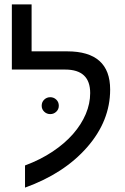

<svg xmlns="http://www.w3.org/2000/svg" viewBox="-20 -833 570 875"><path d="M94 -79Q164 -105 219.5 -142Q275 -179 313 -222.5Q351 -266 371 -313.5Q391 -361 391 -409Q391 -516 277 -516H34V-813H124V-599H286Q482 -599 482 -425Q482 -282 377 -162Q272 -42 94 22ZM170 -351Q170 -368 181.5 -379Q193 -390 209 -390Q225 -390 236.5 -379Q248 -368 248 -351Q248 -335 236.5 -324Q225 -313 209 -313Q193 -313 181.5 -324Q170 -335 170 -351Z"/></svg>

Font: Libra Sans
Style: Regular
Weight: 400
Foundry: Context Ltd
Version: Version 1.000; ttfautohint (v1.3)